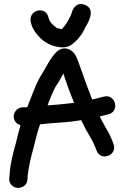

<svg xmlns="http://www.w3.org/2000/svg" viewBox="-20 -849 607 936"><path d="M80 -238.6C72 -211.7 65.3 -183.1 56.8 -149.3C43.1 -98.3 29.8 -52.5 27.1 0.1L25.2 19.2C21.6 47.4 44.9 65.3 64.7 67C84 68.7 112.5 55.9 114 26.2L114.9 7C119.9 -36.7 129.2 -75.8 143.2 -127.7C155.4 -175.6 162.2 -205.9 175.2 -242.9C192.6 -244.8 210.7 -246.6 227 -248.1L296.9 -253.1C324.2 -255.3 349.6 -259 375.8 -263.2C393 -227.2 405.1 -205.2 422.6 -176.1C432.9 -159 436.5 -148.9 445.8 -128.6L450.5 -115.4C471.6 -59.2 554.5 -92.5 533.3 -147.2L528.4 -160.9C519 -184.4 511.9 -199.2 498.8 -220.2C493.4 -230.9 487.3 -241.9 479.8 -254.3C476.5 -260.7 472 -269.8 466.4 -281.5C474.7 -283.3 482.1 -285 489.2 -286.8L508.2 -291.8C565.9 -306.2 543.2 -392.3 486.8 -378.2L467.6 -373.2C458.2 -370.7 443.6 -366.8 429.4 -363.6C420.5 -386.4 411.7 -412.1 401.3 -437.1C385.9 -479.2 368.8 -532.5 352 -571.9C339.8 -599.8 307.8 -623.9 273 -607.9C266.1 -604.7 259.9 -600.2 254.3 -594.7C223.4 -563.7 208 -525.1 185 -489.6C153.3 -440.6 135.3 -380.4 113 -326.6C109 -326.3 103 -326 102 -326H92C67.2 -326 47 -305.8 47 -281C47 -260 60 -245 80 -238.6ZM129.2 -747.9C131.1 -732.3 135.7 -719 144.6 -704.1C166.4 -667.7 201.5 -633.4 253.1 -622.1C281.7 -615.8 308.2 -614.9 333.2 -634.2C352.4 -648.9 374.1 -672.3 387.4 -698.8L397.6 -719.2C397.6 -719.2 457.6 -804.2 391.4 -826.2C338.5 -843.9 327.6 -779.2 327.6 -779.2C311 -746 301.2 -727.1 281.3 -706.7C274.9 -707.8 260.5 -711.5 257.2 -712.9C238.2 -725 222.5 -741.3 216.6 -762.7C205.5 -820.3 122.3 -803.2 129.2 -747.9ZM211.8 -335.1C225.8 -372.3 242.2 -415.5 259.3 -439.5C271.2 -456.1 279.1 -474.1 288.7 -490.5C290.6 -484.9 293.3 -477 296.2 -468.2C309.8 -426.1 324.8 -388.8 341.1 -347.6C299.6 -342.1 257.3 -338.7 211.8 -335.1Z"/></svg>

Font: Just Breathe
Style: Bd
Weight: 400
Foundry: Cannot Into Space Fonts
Version: Version 0.72